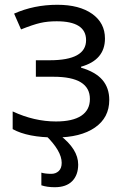

<svg xmlns="http://www.w3.org/2000/svg" viewBox="-20 -565 523 803"><path d="M188 -313Q340 -313 340 -397Q340 -476 217 -476Q179 -476 148.5 -469Q118 -462 68 -442L39 -508Q122 -545 220 -545Q312 -545 365.5 -507Q419 -469 419 -404Q419 -314 319 -286V-282Q380 -264 408.5 -230.5Q437 -197 437 -147Q437 -73 377 -31.5Q317 10 212 10Q96 10 33 -25V-99Q123 -57 214 -57Q284 -57 320 -81Q356 -105 356 -151Q356 -244 204 -244H130V-313ZM238 116Q238 66 170 0H230Q307 59 307 123Q307 167 282 192.5Q257 218 209 218Q177 218 153 210V157Q169 162 195 162Q213 162 225.5 150.5Q238 139 238 116Z"/></svg>

Font: Stephens Clock
Style: Regular
Weight: 400
Designer: Peter Wiegel (catfonts.de) with slight modifications by DT1.org
Version: Version 0.9.1